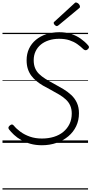

<svg xmlns="http://www.w3.org/2000/svg" viewBox="-20 -1149 736 1544"><path d="M317 19Q267 19 225.5 7.5Q184 -4 150.5 -23Q117 -42 92.5 -65Q68 -88 52 -109Q46 -118 48 -125Q50 -132 59 -140Q70 -149 77 -148Q84 -147 91 -139Q112 -113 145 -89Q178 -65 221 -50Q264 -35 317 -35Q369 -35 413 -48.5Q457 -62 489 -88.5Q521 -115 539 -152Q557 -189 557 -236Q557 -272 545 -299.5Q533 -327 510 -348.5Q487 -370 455 -389Q423 -408 384 -429Q354 -444 326 -460.5Q298 -477 274 -496.5Q250 -516 232 -540Q214 -564 204 -594.5Q194 -625 194 -665Q194 -716 213.5 -757.5Q233 -799 268.5 -828.5Q304 -858 352 -874Q400 -890 457 -890Q510 -890 552.5 -876Q595 -862 629 -838Q663 -814 689 -784Q697 -775 695.5 -767.5Q694 -760 685 -752Q677 -745 669 -745Q661 -745 652 -752Q628 -776 600.5 -795Q573 -814 538 -825.5Q503 -837 455 -837Q411 -837 373.5 -825Q336 -813 309 -791Q282 -769 266.5 -737Q251 -705 251 -665Q251 -629 262 -602Q273 -575 294 -554.5Q315 -534 345 -515Q375 -496 413 -476Q452 -455 488 -433.5Q524 -412 553 -385Q582 -358 598.5 -322Q615 -286 615 -238Q615 -181 592.5 -134Q570 -87 529.5 -53Q489 -19 434.5 0Q380 19 317 19ZM437 -939Q430 -939 421 -947.5Q412 -956 412 -963Q412 -966 412.5 -969Q413 -972 418 -975L576 -1120Q580 -1124 583 -1126.5Q586 -1129 590 -1129Q597 -1129 605 -1124Q613 -1119 618 -1111Q623 -1103 623 -1097Q623 -1093 622 -1089.5Q621 -1086 615 -1082L451 -946Q446 -943 443 -941Q440 -939 437 -939ZM0 365H688V375H0ZM0 -20H688V0H0ZM0 -505H688V-500H0ZM0 -885H688V-875H0Z"/></svg>

Font: Playwrite IS Guides
Style: Regular
Weight: 400
Designer: Veronika Burian, José Scaglione
Foundry: TypeTogether
Version: Version 1.003